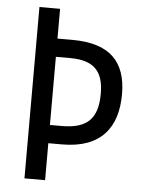

<svg xmlns="http://www.w3.org/2000/svg" viewBox="-52 -756 591 797"><g transform="rotate(5 243.5 -357.0)"><path d="M453 -383C453 -519 384 -590 228 -590H166V-714H80V0H166V-154H223C387 -154 453 -246 453 -383ZM215 -230H166V-514H225C323 -514 365 -473 365 -378C365 -275 323 -230 215 -230Z"/></g></svg>

Font: Noto Sans Sinhala Condensed
Style: Regular
Weight: 400
Width: 3
Designer: Jelle Bosma - Monotype Design Team
Foundry: Monotype Imaging Inc.
Version: Version 2.006